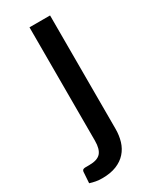

<svg xmlns="http://www.w3.org/2000/svg" viewBox="-217 -559 642 792"><g transform="rotate(-30 104.0 -163.0)"><path d="M171 -508V32Q171 63.5 162.8 90.8Q154.5 118 136.5 138.2Q118.5 158.5 90.2 170Q62 181.5 22.5 181.5Q6 181.5 -7.8 179Q-21.5 176.5 -35.5 172L-32 119Q-31 114 -29 111.8Q-27 109.5 -23.2 108.5Q-19.5 107.5 -13.2 107.5Q-7 107.5 2.5 107.5Q41 107.5 57 89.8Q73 72 73 32V-508Z"/></g></svg>

Font: LatoLatin Medium
Style: Regular
Weight: 500
Designer: Lukasz Dziedzic with Adam Twardoch and Botio Nikoltchev
Foundry: tyPoland Lukasz Dziedzic
Version: Version 2.015; 2015-08-06; http://www.latofonts.com/